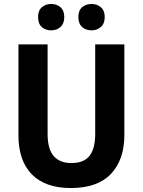

<svg xmlns="http://www.w3.org/2000/svg" viewBox="-20 -938 719 968"><path d="M607 -258Q607 -133 539.5 -61.5Q472 10 337 10Q208 10 140.5 -59Q73 -128 73 -256V-714H220V-263Q220 -187 250.5 -151.5Q281 -116 340 -116Q403 -116 431.5 -152.5Q460 -189 460 -264V-714H607ZM172 -852Q172 -885 191 -901.5Q210 -918 238 -918Q266 -918 285 -901.5Q304 -885 304 -852Q304 -819 285 -802Q266 -785 238 -785Q210 -785 191 -801.5Q172 -818 172 -852ZM375 -852Q375 -885 394 -901.5Q413 -918 442 -918Q469 -918 488.5 -901.5Q508 -885 508 -852Q508 -819 488.5 -802Q469 -785 442 -785Q413 -785 394 -802Q375 -819 375 -852Z"/></svg>

Font: Noto Sans Lao UI SemCond
Style: Bold
Weight: 700
Width: 4
Designer: Monotype Design Team
Foundry: Monotype Imaging Inc.
Version: Version 2.000; ttfautohint (v1.8.4.7-5d5b)